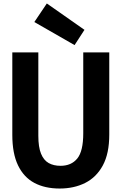

<svg xmlns="http://www.w3.org/2000/svg" viewBox="-20 -1070 701 1107"><path d="M410 -810 178 -943 250 -1050 467 -898ZM324 17Q239 17 178 -15.5Q117 -48 84 -116.5Q51 -185 51 -292V-768H201V-287Q201 -222 216.5 -184Q232 -146 260.5 -130Q289 -114 329 -114Q391 -114 425.5 -156Q460 -198 460 -302V-768H610V-294Q610 -185 573 -116.5Q536 -48 471.5 -15.5Q407 17 324 17Z"/></svg>

Font: Yaldevi ExtraLight
Style: Bold
Weight: 700
Version: Version 1.100